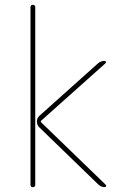

<svg xmlns="http://www.w3.org/2000/svg" viewBox="-20 -770 540 790"><path d="M385.7 -9.8 141.6 -246.1Q131.8 -255.9 131.8 -270Q131.8 -284.2 142.6 -293.9L383.8 -509.8Q395.5 -519.5 410.2 -519.5Q414.1 -519.5 415.5 -516.1Q417 -512.7 414.1 -509.8L149.4 -273.4Q146.5 -270.5 149.4 -266.6L415 -9.8Q418 -6.8 416.5 -3.4Q415 0 411.1 0Q397.5 0 385.7 -9.8ZM105.5 -9.8V-740.2Q105.5 -750 115.2 -750Q125 -750 125 -740.2V-9.8Q125 0 115.2 0Q105.5 0 105.5 -9.8Z"/></svg>

Font: Rounded-X Mgen+ 1mn thin
Style: Regular
Weight: 100
Designer: [Source Han Sans]
Ryoko NISHIZUKA  (kana & ideographs); Paul D. Hunt (Latin, Greek & Cyrillic); Wenlong ZHANG  (bopomofo
Version: Version 1.059.20150602